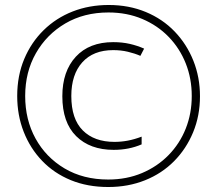

<svg xmlns="http://www.w3.org/2000/svg" viewBox="-20 -742 871 770"><path d="M414 8Q331 8 264 -19.5Q197 -47 149 -97Q101 -147 75 -213.5Q49 -280 49 -357Q49 -438 77 -505Q105 -572 155 -621Q205 -670 271.5 -696Q338 -722 416 -722Q497 -722 564.5 -694Q632 -666 680.5 -615.5Q729 -565 755.5 -498.5Q782 -432 782 -356Q782 -278 754.5 -211.5Q727 -145 678 -95.5Q629 -46 561.5 -19Q494 8 414 8ZM414 -22Q488 -22 549.5 -48Q611 -74 656 -120Q701 -166 725 -226.5Q749 -287 749 -357Q749 -427 725 -487.5Q701 -548 656.5 -594Q612 -640 550.5 -666Q489 -692 415 -692Q317 -692 242 -648Q167 -604 124 -528.5Q81 -453 81 -357Q81 -262 122.5 -186.5Q164 -111 239 -66.5Q314 -22 414 -22ZM436 -141Q341 -141 285.5 -196Q230 -251 230 -356Q230 -456 284 -514.5Q338 -573 434 -573Q470 -573 500.5 -566Q531 -559 558 -547L543 -518Q520 -528 492.5 -534.5Q465 -541 434 -541Q354 -541 310 -492Q266 -443 266 -357Q266 -265 312 -219Q358 -173 439 -173Q466 -173 492.5 -178Q519 -183 548 -194V-163Q497 -141 436 -141Z"/></svg>

Font: Noto Sans Lao Condensed ExtraLight
Style: Regular
Weight: 200
Width: 3
Designer: Monotype Design Team
Foundry: Monotype Imaging Inc.
Version: Version 2.003; ttfautohint (v1.8.4.7-5d5b)